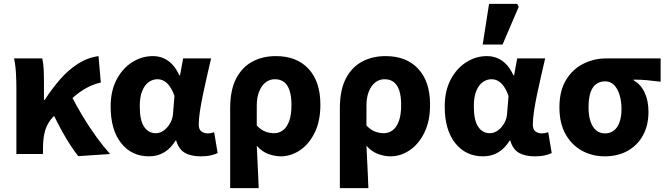

<svg xmlns="http://www.w3.org/2000/svg" viewBox="-20 -799 3459 996"><path d="M65 0V-344Q65 -373 63 -415Q61 -457 53 -496H199Q205 -473 206.5 -441Q208 -409 208 -374V-281H212Q249 -338 291.5 -387Q334 -436 384 -468Q434 -500 491 -508L503 -371Q464 -362 428 -342.5Q392 -323 351 -286Q310 -249 253 -190Q226 -161 214.5 -123Q203 -85 203 -29V0ZM386 11Q366 -14 344.5 -47Q323 -80 301 -120Q279 -160 256 -207L350 -302Q375 -253 408.5 -197Q442 -141 479.5 -89.5Q517 -38 551 0Z M753 12Q663 12 608.5 -56.5Q554 -125 554 -246Q554 -328 585 -386.5Q616 -445 666 -476.5Q716 -508 773 -508Q801 -508 826 -498Q851 -488 872.5 -466Q894 -444 910 -409H914L930 -496H1075Q1065 -453 1054 -405Q1043 -357 1033 -309.5Q1023 -262 1017 -221.5Q1011 -181 1011 -152Q1011 -128 1024.5 -117.5Q1038 -107 1059 -107Q1066 -107 1074 -108.5Q1082 -110 1091 -113L1109 -5Q1095 2 1073.5 7Q1052 12 1022 12Q970 12 938.5 -6.5Q907 -25 894 -70H891Q841 12 753 12ZM788 -108Q810 -108 830 -122.5Q850 -137 863.5 -161.5Q877 -186 878 -215L885 -301Q875 -330 861.5 -349.5Q848 -369 832 -378.5Q816 -388 796 -388Q773 -388 752 -373.5Q731 -359 718 -328Q705 -297 705 -247Q705 -175 727.5 -141.5Q750 -108 788 -108Z M1174 177V-237Q1174 -332 1205 -391.5Q1236 -451 1289.5 -479.5Q1343 -508 1411 -508Q1519 -508 1580.5 -442Q1642 -376 1642 -256Q1642 -171 1612.5 -111Q1583 -51 1536 -19.5Q1489 12 1437 12Q1406 12 1372.5 0Q1339 -12 1312 -43Q1314 -5 1315.5 31.5Q1317 68 1319 104Q1321 140 1322 177ZM1402 -108Q1427 -108 1447.5 -123Q1468 -138 1480 -170.5Q1492 -203 1492 -254Q1492 -299 1482.5 -328.5Q1473 -358 1454 -373Q1435 -388 1406 -388Q1378 -388 1357 -371Q1336 -354 1324 -323.5Q1312 -293 1312 -251V-148Q1335 -124 1357.5 -116Q1380 -108 1402 -108Z M1743 177V-237Q1743 -332 1774 -391.5Q1805 -451 1858.5 -479.5Q1912 -508 1980 -508Q2088 -508 2149.5 -442Q2211 -376 2211 -256Q2211 -171 2181.5 -111Q2152 -51 2105 -19.5Q2058 12 2006 12Q1975 12 1941.5 0Q1908 -12 1881 -43Q1883 -5 1884.5 31.5Q1886 68 1888 104Q1890 140 1891 177ZM1971 -108Q1996 -108 2016.5 -123Q2037 -138 2049 -170.5Q2061 -203 2061 -254Q2061 -299 2051.5 -328.5Q2042 -358 2023 -373Q2004 -388 1975 -388Q1947 -388 1926 -371Q1905 -354 1893 -323.5Q1881 -293 1881 -251V-148Q1904 -124 1926.5 -116Q1949 -108 1971 -108Z M2486 12Q2396 12 2341.5 -56.5Q2287 -125 2287 -246Q2287 -328 2318 -386.5Q2349 -445 2399 -476.5Q2449 -508 2506 -508Q2534 -508 2559 -498Q2584 -488 2605.5 -466Q2627 -444 2643 -409H2647L2663 -496H2808Q2798 -453 2787 -405Q2776 -357 2766 -309.5Q2756 -262 2750 -221.5Q2744 -181 2744 -152Q2744 -128 2757.5 -117.5Q2771 -107 2792 -107Q2799 -107 2807 -108.5Q2815 -110 2824 -113L2842 -5Q2828 2 2806.5 7Q2785 12 2755 12Q2703 12 2671.5 -6.5Q2640 -25 2627 -70H2624Q2574 12 2486 12ZM2521 -108Q2543 -108 2563 -122.5Q2583 -137 2596.5 -161.5Q2610 -186 2611 -215L2618 -301Q2608 -330 2594.5 -349.5Q2581 -369 2565 -378.5Q2549 -388 2529 -388Q2506 -388 2485 -373.5Q2464 -359 2451 -328Q2438 -297 2438 -247Q2438 -175 2460.5 -141.5Q2483 -108 2521 -108ZM2484 -568 2517 -779H2663L2671 -764L2587 -568Z M3117 12Q3052 12 2998.5 -17.5Q2945 -47 2913.5 -103.5Q2882 -160 2882 -242Q2882 -328 2916.5 -384.5Q2951 -441 3006.5 -468.5Q3062 -496 3124 -496H3407V-375Q3367 -380 3336 -383Q3305 -386 3267 -386V-382Q3304 -362 3324 -319Q3344 -276 3344 -219Q3344 -148 3315 -96Q3286 -44 3235 -16Q3184 12 3117 12ZM3119 -107Q3145 -107 3164.5 -122Q3184 -137 3194 -165.5Q3204 -194 3204 -234Q3204 -274 3194 -306.5Q3184 -339 3165.5 -358Q3147 -377 3119 -377Q3093 -377 3073.5 -363.5Q3054 -350 3043.5 -320Q3033 -290 3033 -242Q3033 -199 3043.5 -168.5Q3054 -138 3073 -122.5Q3092 -107 3119 -107Z"/></svg>

Font: Source Sans 3
Style: Bold
Weight: 700
Designer: Paul D. Hunt
Foundry: Adobe
Version: Version 3.052;hotconv 1.1.0;makeotfexe 2.6.0